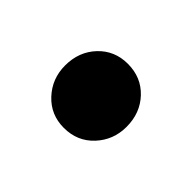

<svg xmlns="http://www.w3.org/2000/svg" viewBox="-52 -527 413 413"><g transform="rotate(45 154.5 -320.5)"><path d="M154 -223Q114 -223 87.5 -251.5Q61 -280 61 -320Q61 -362 87.5 -390Q114 -418 154 -418Q195 -418 221.5 -390Q248 -362 248 -320Q248 -280 221.5 -251.5Q195 -223 154 -223Z"/></g></svg>

Font: Mada ExtraBold
Style: Regular
Weight: 800
Designer: Khaled Hosny
Version: Version 1.5